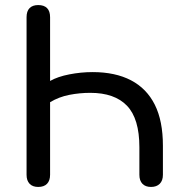

<svg xmlns="http://www.w3.org/2000/svg" viewBox="-20 -732 720 759"><path d="M131 7Q109 7 97 -5.5Q85 -18 85 -41V-664Q85 -688 97 -700Q109 -712 131 -712Q154 -712 166 -700Q178 -688 178 -664V-412Q208 -429 254 -438Q300 -447 346 -447Q436 -447 498 -414.5Q560 -382 592 -318Q624 -254 624 -156V-41Q624 -18 611.5 -5.5Q599 7 577 7Q555 7 543 -5.5Q531 -18 531 -41V-150Q531 -263 482 -314Q433 -365 337 -365Q295 -365 254 -357Q213 -349 178 -328V-41Q178 -18 166 -5.5Q154 7 131 7Z"/></svg>

Font: Nunito Medium
Style: Regular
Weight: 500
Designer: Vernon Adams
Foundry: Vernon Adams
Version: Version 3.601